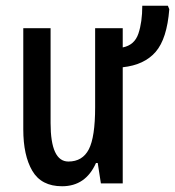

<svg xmlns="http://www.w3.org/2000/svg" viewBox="-20 -638 609 668"><path d="M569 -606Q561 -503 521.5 -457.5Q482 -412 407 -404V0H331L320 -71H314Q278 10 196 10Q124 10 92.5 -43.5Q61 -97 61 -188V-540H156V-210Q156 -76 218 -76Q267 -76 289 -118.5Q311 -161 311 -265V-540H407V-473Q448 -481 461.5 -521Q475 -561 475 -618H564Z"/></svg>

Font: Noto Sans ExtraCondensed Medium
Style: Regular
Weight: 500
Width: 2
Designer: Monotype Design Team
Foundry: Monotype Imaging Inc.
Version: Version 2.013; ttfautohint (v1.8.4.7-5d5b)